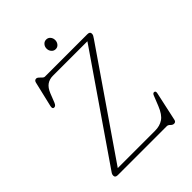

<svg xmlns="http://www.w3.org/2000/svg" viewBox="-243 -967 1109 1109"><g transform="rotate(-45 311.0 -413.0)"><path d="M535.5 -654 105.5 -29H409.5Q449.5 -29 477 -47.8Q504.5 -66.5 524.5 -116.5L549.5 -179Q555 -192.5 565 -191Q576.5 -189.5 572.5 -172L534 5Q531 20 517 20Q506 20 496.5 10Q487 0 477 0H77Q56 0 56 -16Q56 -26 60.5 -32.8Q65 -39.5 69.5 -46L499.5 -671H217.5Q189.5 -671 169.2 -656.8Q149 -642.5 136 -610.5L114 -555Q105.5 -533.5 91 -536Q79.5 -537.5 84 -558L120.5 -713Q124.5 -728 137.5 -728Q145.5 -728 152.8 -721Q160 -714 167 -707Q174 -700 181.5 -700H528Q549 -700 549 -684Q549 -676 545.8 -670.2Q542.5 -664.5 535.5 -654ZM338 -768Q322.5 -768 312.5 -779.8Q302.5 -791.5 302.5 -807.5Q302.5 -823.5 312.5 -835Q322.5 -846.5 338 -846.5Q353.5 -846.5 363.2 -835Q373 -823.5 373 -807.5Q373 -791.5 363.2 -779.8Q353.5 -768 338 -768Z"/></g></svg>

Font: Fraunces 9pt S100 Thin
Style: Regular
Weight: 100
Version: Version 1.000; ttfautohint (v1.8.3)